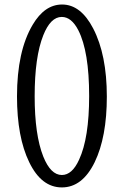

<svg xmlns="http://www.w3.org/2000/svg" viewBox="-20 -799 540 838"><path d="M251 -779.3Q332.5 -779.3 386.7 -674.8Q446.3 -560.1 446.3 -377.4Q446.3 -200.7 393.1 -90.8Q339.4 19 250 19Q160.6 19 107.4 -91.3Q54.2 -200.7 54.2 -378.4Q54.2 -575.7 122.6 -690.9Q174.8 -779.3 251 -779.3ZM249.5 -725.1Q200.7 -725.1 168.9 -645Q131.3 -550.8 131.3 -378.9Q131.3 -210.4 168.9 -115.7Q201.2 -35.2 250 -35.2Q294.9 -35.2 325.2 -102.1Q369.1 -196.8 369.1 -379.9Q369.1 -574.7 321.8 -667Q292 -725.1 249.5 -725.1Z"/></svg>

Font: BIZ UDMincho
Style: Regular
Weight: 400
Monospace: yes
Designer: TypeBank Co., Ltd.
Foundry: Morisawa Inc.
Version: Version 1.06